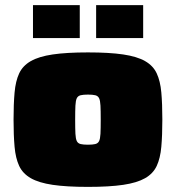

<svg xmlns="http://www.w3.org/2000/svg" viewBox="-20 -723 688 751"><path d="M324 8Q240 8 186 0Q132 -8 100.5 -26Q69 -44 55 -74Q41 -104 37 -149Q33 -194 33 -255Q33 -316 37 -361Q41 -406 55 -436Q69 -466 100.5 -484Q132 -502 186 -510Q240 -518 324 -518Q408 -518 462 -510Q516 -502 547.5 -484Q579 -466 593 -436Q607 -406 611 -361.5Q615 -317 615 -255Q615 -194 611 -149Q607 -104 593 -74Q579 -44 547.5 -26Q516 -8 462 0Q408 8 324 8ZM324 -157Q342 -157 352.5 -159.5Q363 -162 367.5 -171Q372 -180 373 -200Q374 -220 374 -255Q374 -290 373 -310Q372 -330 367.5 -339Q363 -348 352.5 -350.5Q342 -353 324 -353Q306 -353 295.5 -350.5Q285 -348 280.5 -339Q276 -330 275 -310Q274 -290 274 -255Q274 -220 275 -200Q276 -180 280.5 -171Q285 -162 295.5 -159.5Q306 -157 324 -157ZM109 -574V-703H292V-574ZM356 -574V-703H540V-574Z"/></svg>

Font: Saira Expanded Black
Style: Regular
Weight: 900
Width: 7
Designer: Hector Gatti with collaboration of the Omnibus-Type team
Foundry: Omnibus-Type
Version: Version 1.101